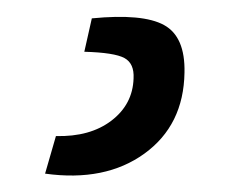

<svg xmlns="http://www.w3.org/2000/svg" viewBox="-20 21 274 230"><path d="M81 83 90 43Q151 37 176.5 51Q202 65 201 108Q200 171 153 205Q106 239 34 229L47 184Q88 185 113.5 165.5Q139 146 140 115Q141 97 129 90.5Q117 84 81 83Z"/></svg>

Font: Exo 2
Style: Regular
Weight: 400
Designer: Natanael Gama
Version: Version 1.001;PS 001.001;hotconv 1.0.70;makeotf.lib2.5.58329